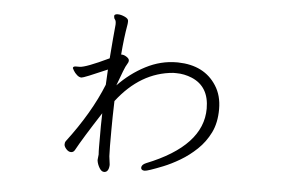

<svg xmlns="http://www.w3.org/2000/svg" viewBox="-46 -626 1092 728"><g transform="rotate(5 500.0 -262.0)"><path d="M389 -23Q388 -40 388 -62V-125Q388 -167 390 -233Q479 -349 603 -359H614Q645 -359 674 -347Q741 -319 741 -235Q741 -93 530 -9Q513 -2 513 10L514 14Q517 20 527.5 20Q538 20 596 -3Q626 -15 659 -34.5Q692 -54 721.5 -82Q751 -110 769.5 -147.5Q788 -185 788 -237Q788 -289 764 -326Q718 -398 618 -400H613Q552 -400 495 -370.5Q438 -341 392 -293Q393 -295 398.5 -310.5Q404 -326 412.5 -348Q421 -370 426 -377Q431 -384 431 -391Q431 -398 421 -404.5Q411 -411 403 -411H400Q405 -475 414 -526Q415 -531 415 -540Q415 -549 400.5 -555.5Q386 -562 374.5 -562Q363 -562 361 -556V-553Q361 -546 365 -541.5Q369 -537 369 -526V-522Q367 -500 364 -467.5Q361 -435 358 -393Q270 -351 247 -351H234Q222 -351 222 -344Q222 -343 227 -334.5Q232 -326 240.5 -318.5Q249 -311 257.5 -311Q266 -311 355 -350L352 -292Q308 -182 219 -65Q216 -61 216 -53Q216 -45 224.5 -35.5Q233 -26 242.5 -26Q252 -26 257 -35Q282 -81 348 -183Q347 -158 347 -134Q347 -55 347 -55Q347 -38 348 -26L346 -7V-3Q348 11 356 24.5Q364 38 374 38Q391 38 393 12V8Z"/></g></svg>

Font: LXGW WenKai TC Light
Style: Regular
Weight: 300
Designer: LXGW / Fontworks Inc.
Foundry: LXGW / Fontworks Inc.
Version: Version 1.330